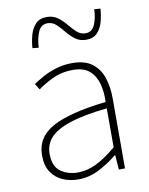

<svg xmlns="http://www.w3.org/2000/svg" viewBox="-88 -842 712 918"><g transform="rotate(-10 268.0 -382.5)"><path d="M218 13Q177 13 142.5 -2Q108 -17 87 -48.5Q66 -80 66 -130Q66 -218 149 -263.5Q232 -309 410 -329Q412 -372 402.5 -412.5Q393 -453 365 -480Q337 -507 282 -507Q226 -507 181 -485Q136 -463 110 -443L92 -472Q109 -484 137.5 -500Q166 -516 203.5 -528Q241 -540 284 -540Q346 -540 381.5 -512.5Q417 -485 431.5 -440Q446 -395 446 -341V0H416L411 -70H408Q368 -37 319.5 -12Q271 13 218 13ZM221 -20Q268 -20 313 -42.5Q358 -65 410 -109V-298Q296 -286 228.5 -263.5Q161 -241 132 -208.5Q103 -176 103 -131Q103 -70 138 -45Q173 -20 221 -20ZM371 -638Q340 -638 318 -654.5Q296 -671 278.5 -693Q261 -715 243 -731.5Q225 -748 201 -748Q170 -748 156 -716.5Q142 -685 140 -640L110 -643Q112 -675 120.5 -706Q129 -737 148.5 -757.5Q168 -778 203 -778Q234 -778 256 -761.5Q278 -745 295.5 -723.5Q313 -702 331 -685.5Q349 -669 373 -669Q404 -669 418 -700.5Q432 -732 433 -775L463 -773Q461 -742 453 -711Q445 -680 425.5 -659Q406 -638 371 -638Z"/></g></svg>

Font: Noto Sans TC Thin
Style: Regular
Weight: 100
Designer: Ryoko NISHIZUKA 西塚涼子 (kana, bopomofo & ideographs); Paul D. Hunt (Latin, Greek & Cyrillic); Sandoll Communications 산돌커뮤니
Foundry: Adobe
Version: Version 2.004-H2;hotconv 1.0.118;makeotfexe 2.5.65603